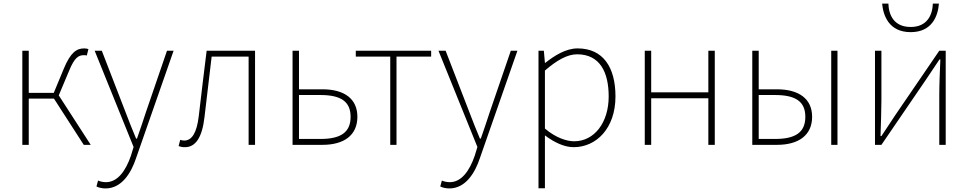

<svg xmlns="http://www.w3.org/2000/svg" viewBox="-20 -811 5420 1075"><path d="M309 -277 367 -415C398 -491 421 -502 450 -502C458 -502 460 -502 466 -500L475 -536C471 -538 461 -540 452 -540C410 -540 376 -520 337 -426L281 -291H141V-527H105V0H141V-259H282L449 0H488Z M571 244C662 244 715 156 742 74L952 -527H915L797 -183C782 -138 764 -82 747 -35H742C722 -82 700 -138 683 -183L550 -527H510L728 12L713 61C684 145 639 209 573 209C557 209 540 205 529 200L520 233C533 240 553 244 571 244Z M1016 13C1074 13 1112 -40 1125 -156C1139 -270 1152 -381 1165 -494H1372V0H1408V-527H1137C1122 -405 1107 -284 1093 -162C1082 -68 1055 -24 1011 -24C1002 -24 996 -26 989 -28L980 7C991 11 1000 13 1016 13Z M1618 0H1785C1908 0 1981 -55 1981 -157C1981 -258 1908 -311 1785 -311H1654V-527H1618ZM1654 -33V-279H1774C1888 -279 1943 -243 1943 -157C1943 -70 1888 -33 1774 -33Z M2165 0H2200V-494H2394V-527H1972V-494H2165Z M2496 244C2587 244 2640 156 2667 74L2877 -527H2840L2722 -183C2707 -138 2689 -82 2672 -35H2667C2647 -82 2625 -138 2608 -183L2475 -527H2435L2653 12L2638 61C2609 145 2564 209 2498 209C2482 209 2465 205 2454 200L2445 233C2458 240 2478 244 2496 244Z M3031 -416C3098 -474 3157 -507 3211 -507C3340 -507 3388 -405 3388 -271C3388 -124 3307 -20 3195 -20C3153 -20 3093 -39 3031 -91ZM2995 243H3031V-53C3087 -11 3142 13 3192 13C3318 13 3426 -92 3426 -271C3426 -434 3357 -540 3214 -540C3148 -540 3085 -500 3033 -459H3031L3025 -527H2995Z M3590 0H3626V-261H3946V0H3982V-527H3946V-294H3626V-527H3590Z M4192 0H4330C4453 0 4527 -55 4527 -157C4527 -258 4453 -311 4330 -311H4228V-527H4192ZM4228 -33V-279H4319C4434 -279 4489 -243 4489 -157C4489 -70 4434 -33 4319 -33ZM4634 0H4669V-527H4634Z M5203 -791C5201 -727 5171 -660 5079 -660C4985 -660 4956 -727 4954 -791H4919C4925 -724 4957 -631 5079 -631C5200 -631 5232 -724 5237 -791ZM4879 0H4915L5163 -363L5240 -478H5245C5242 -407 5239 -336 5239 -277V0H5275V-527H5239L4991 -164C4969 -131 4937 -82 4915 -49H4910C4912 -120 4915 -191 4915 -249V-527H4879Z"/></svg>

Font: Noto Sans Japanese Thin
Style: Regular
Weight: 100
Designer: Ryoko NISHIZUKA (kana & ideographs); Paul D. Hunt (Latin, Greek & Cyrillic); Wenlong ZHANG (bopomofo); Sandoll Communica
Foundry: Adobe Systems Incorporated
Version: Version 1.000;PS 1;hotconv 1.0.78;makeotf.lib2.5.61930